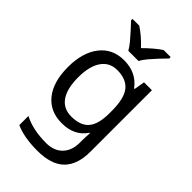

<svg xmlns="http://www.w3.org/2000/svg" viewBox="-294 -864 1203 1203"><g transform="rotate(45 307.5 -263.0)"><path d="M275 -546Q328 -546 370.5 -526Q413 -506 443 -465H448L460 -536H530V9Q530 124 471.5 182Q413 240 290 240Q172 240 97 206V125Q176 167 295 167Q364 167 403.5 126.5Q443 86 443 16V-5Q443 -17 444 -39.5Q445 -62 446 -71H442Q388 10 276 10Q172 10 113.5 -63Q55 -136 55 -267Q55 -395 113.5 -470.5Q172 -546 275 -546ZM287 -472Q220 -472 183 -418.5Q146 -365 146 -266Q146 -167 182.5 -114.5Q219 -62 289 -62Q370 -62 407 -105.5Q444 -149 444 -246V-267Q444 -377 406 -424.5Q368 -472 287 -472ZM251 -606Q238 -629 216 -655.5Q194 -682 170 -708Q146 -734 128 -753V-766H188Q214 -749 242 -725Q270 -701 295 -674Q322 -701 350 -725Q378 -749 404 -766H466V-753Q447 -734 422.5 -708Q398 -682 375.5 -655.5Q353 -629 341 -606Z"/></g></svg>

Font: TSCustom
Style: Regular
Weight: 400
Designer: Monotype Design Team
Foundry: Monotype Imaging Inc.
Version: Version 2.004; ttfautohint (v1.8.3) -l 8 -r 50 -G 200 -x 14 